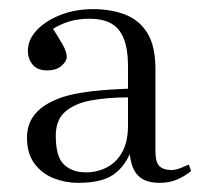

<svg xmlns="http://www.w3.org/2000/svg" viewBox="-20 -762 445 420"><path d="M151 -362Q123 -362 97.5 -372Q72 -382 55.5 -404Q39 -426 39 -461Q39 -501 70 -525.5Q101 -550 157 -559Q181 -563 208 -565Q235 -567 260 -568V-618Q260 -654 251 -677Q242 -700 223.5 -710.5Q205 -721 176 -721Q152 -721 133 -715.5Q114 -710 96 -699Q107 -682 116.5 -665.5Q126 -649 126 -637Q126 -628 114.5 -618Q103 -608 83 -608Q62 -608 51.5 -620.5Q41 -633 41 -651Q41 -675 60 -695.5Q79 -716 111.5 -729Q144 -742 184 -742Q223 -742 254 -730Q285 -718 302.5 -689.5Q320 -661 320 -611V-431Q320 -409 327.5 -400Q335 -391 353 -390Q364 -390 374 -394Q384 -398 393 -402L398 -388Q385 -377 368 -369.5Q351 -362 329 -362Q298 -362 282.5 -377.5Q267 -393 264 -425Q248 -391 222.5 -376.5Q197 -362 151 -362ZM168 -385Q193 -385 214 -396Q235 -407 247.5 -429.5Q260 -452 260 -488V-549Q216 -549 180 -542.5Q144 -536 123 -518Q102 -500 102 -465Q102 -419 120 -402Q138 -385 168 -385Z"/></svg>

Font: Literata 60pt Light
Style: Regular
Weight: 300
Designer: Latin by Veronika Burian and Jose Scaglione. Greek by Irene Vlachou. Cyrillic by Vera Evstafieva.
Foundry: TypeTogether
Version: Version 3.103;gftools[0.9.29]